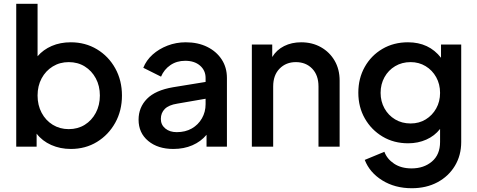

<svg xmlns="http://www.w3.org/2000/svg" viewBox="-20 -777 2529 1017"><path d="M355 12Q433 12 494 -25.5Q555 -63 590.5 -127Q626 -191 626 -271Q626 -351 590.5 -415Q555 -479 493.5 -516Q432 -553 355 -553Q299 -553 254 -533.5Q209 -514 179 -479V-757H66V0H174V-69Q204 -30 251.5 -9Q299 12 355 12ZM344 -93Q297 -93 259.5 -116Q222 -139 200.5 -179.5Q179 -220 179 -271Q179 -322 200.5 -362Q222 -402 259.5 -425Q297 -448 344 -448Q392 -448 429 -425Q466 -402 487.5 -362Q509 -322 509 -271Q509 -220 487.5 -179.5Q466 -139 429 -116Q392 -93 344 -93Z M898 12Q954 12 999 -7.5Q1044 -27 1074 -63V0H1182V-364Q1182 -420 1154 -462.5Q1126 -505 1077 -529Q1028 -553 964 -553Q913 -553 867.5 -535.5Q822 -518 788.5 -488Q755 -458 739 -418L833 -371Q849 -409 882.5 -432Q916 -455 961 -455Q1010 -455 1039.5 -429.5Q1069 -404 1069 -364V-343L897 -315Q803 -299 758.5 -253.5Q714 -208 714 -143Q714 -73 765 -30.5Q816 12 898 12ZM832 -147Q832 -179 853 -200Q874 -221 919 -228L1069 -254V-225Q1069 -184 1049.5 -150Q1030 -116 996 -96.5Q962 -77 916 -77Q879 -77 855.5 -96.5Q832 -116 832 -147Z M1314 0H1427V-319Q1427 -379 1461 -413.5Q1495 -448 1547 -448Q1600 -448 1633.5 -413.5Q1667 -379 1667 -319V0H1779V-350Q1779 -410 1752.5 -455.5Q1726 -501 1680 -527Q1634 -553 1575 -553Q1525 -553 1485 -533Q1445 -513 1422 -475V-541H1314Z M2161 220Q2238 220 2297 188.5Q2356 157 2389.5 101.5Q2423 46 2423 -25V-541H2316V-471Q2252 -553 2141 -553Q2065 -553 2005.5 -518Q1946 -483 1912 -422.5Q1878 -362 1878 -286Q1878 -210 1912.5 -149.5Q1947 -89 2006.5 -53.5Q2066 -18 2142 -18Q2194 -18 2238 -37.5Q2282 -57 2311 -94V-25Q2311 42 2268 78.5Q2225 115 2160 115Q2105 115 2067.5 90Q2030 65 2016 27L1912 70Q1938 137 2005 178.5Q2072 220 2161 220ZM2155 -123Q2109 -123 2073 -144.5Q2037 -166 2016.5 -203Q1996 -240 1996 -285Q1996 -331 2016.5 -368Q2037 -405 2073 -426.5Q2109 -448 2155 -448Q2199 -448 2234.5 -426.5Q2270 -405 2290.5 -368Q2311 -331 2311 -285Q2311 -239 2290.5 -202.5Q2270 -166 2235 -144.5Q2200 -123 2155 -123Z"/></svg>

Font: Custom Plus Jakarta Sans SemiBold
Style: Regular
Weight: 600
Designer: Gumpita Rahayu & FullSphere
Foundry: Tokotype & FullSphere
Version: Version 1.001;hotconv 1.0.117;makeotfexe 2.5.65602